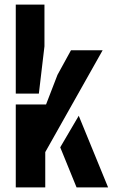

<svg xmlns="http://www.w3.org/2000/svg" viewBox="-20 -820 493 840"><path d="M49 0V-363H181.5L231.5 -492.5L290.5 -600H429L178 -154.5V0ZM49 -410.5V-800H174.5V-617.5L150 -410.5ZM243.5 -175.5 324.5 -313.5 453 0H315Z"/></svg>

Font: Big Shoulders Stencil Text Thin ExtraBold
Style: Regular
Weight: 800
Version: Version 2.001